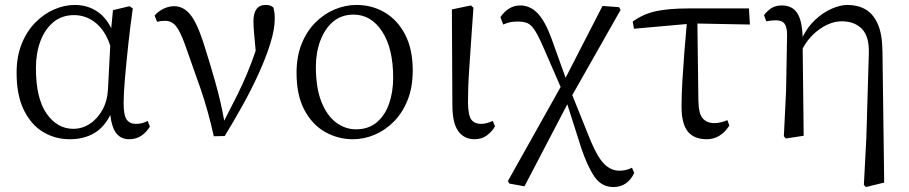

<svg xmlns="http://www.w3.org/2000/svg" viewBox="-20 -548 3669 775"><path d="M416 -191 425 -363Q406 -423 367 -455Q328 -487 279 -487Q230 -487 195.5 -458.5Q161 -430 143 -381.5Q125 -333 125 -273Q125 -151 168 -89.5Q211 -28 276 -28Q312 -28 343 -48.5Q374 -69 394 -105.5Q414 -142 416 -191ZM576 -60 585 -37Q572 -15 551 -0.5Q530 14 501 14Q470 14 451 -8Q432 -30 425 -84Q400 -33 358.5 -9.5Q317 14 262 14Q202 14 153.5 -15.5Q105 -45 76 -104.5Q47 -164 47 -254Q47 -320 67.5 -371Q88 -422 122.5 -457Q157 -492 198.5 -510Q240 -528 282 -528Q330 -528 368 -504.5Q406 -481 429 -434L436 -507L503 -523L516 -514Q506 -444 498 -370Q490 -296 484.5 -233Q479 -170 479 -132Q479 -82 491.5 -65Q504 -48 529 -48Q554 -48 576 -60Z M614 -460 604 -485Q619 -503 640.5 -513Q662 -523 682 -523Q720 -523 747 -490.5Q774 -458 800 -379Q827 -295 849.5 -215Q872 -135 885 -61Q913 -115 935.5 -160Q958 -205 976.5 -249Q995 -293 1012 -343Q1008 -387 1005.5 -414.5Q1003 -442 1003 -461Q1003 -528 1052 -528Q1065 -528 1072 -525Q1079 -522 1084 -517Q1086 -508 1087.5 -498Q1089 -488 1089 -472Q1089 -430 1071.5 -373.5Q1054 -317 1025 -253Q996 -189 960 -124Q924 -59 887 1L843 2Q820 -102 789 -191.5Q758 -281 726 -370Q707 -422 690 -443Q673 -464 646 -464Q637 -464 629.5 -463Q622 -462 614 -460Z M1405 14Q1344 14 1292 -15.5Q1240 -45 1208.5 -104.5Q1177 -164 1177 -254Q1177 -320 1197.5 -371Q1218 -422 1253 -457Q1288 -492 1331 -510Q1374 -528 1419 -528Q1482 -528 1533.5 -497.5Q1585 -467 1615.5 -408Q1646 -349 1646 -264Q1646 -196 1625.5 -144.5Q1605 -93 1570 -57.5Q1535 -22 1492 -4Q1449 14 1405 14ZM1417 -26Q1467 -26 1500.5 -54Q1534 -82 1550.5 -129.5Q1567 -177 1567 -234Q1567 -353 1522.5 -421Q1478 -489 1407 -489Q1358 -489 1324.5 -460.5Q1291 -432 1273 -384Q1255 -336 1255 -278Q1255 -194 1277 -138Q1299 -82 1336 -54Q1373 -26 1417 -26Z M1896 14Q1853 14 1829.5 -19Q1806 -52 1806 -125L1804 -510L1881 -526L1891 -517Q1885 -433 1881 -373Q1877 -313 1874 -270Q1871 -227 1870 -194.5Q1869 -162 1869 -133Q1870 -81 1883 -64.5Q1896 -48 1921 -48Q1935 -48 1946.5 -51.5Q1958 -55 1969 -60L1978 -38Q1967 -18 1946 -2Q1925 14 1896 14Z M2531 129 2540 150Q2513 207 2456 207Q2409 207 2380.5 166.5Q2352 126 2326 49L2270 -127L2097 204L2036 193L2030 183L2243 -197L2172 -360Q2152 -406 2137.5 -427.5Q2123 -449 2108 -455Q2093 -461 2069 -461Q2050 -461 2037.5 -458Q2025 -455 2011 -449L2000 -479Q2015 -501 2035 -513.5Q2055 -526 2080 -526Q2120 -526 2150.5 -494Q2181 -462 2207 -390L2263 -234L2412 -524L2479 -519L2485 -508L2290 -164L2364 20Q2393 89 2420 115Q2447 141 2480 141Q2508 141 2531 129Z M2795 -453 2799 -142Q2800 -88 2817 -69.5Q2834 -51 2864 -51Q2877 -51 2890.5 -54.5Q2904 -58 2916 -63L2924 -41Q2888 14 2833 14Q2781 14 2756 -17.5Q2731 -49 2731 -117Q2731 -166 2734.5 -223Q2738 -280 2742.5 -339Q2747 -398 2752 -451L2539 -432L2534 -461Q2577 -492 2628.5 -503Q2680 -514 2761 -514H3003L3007 -449Z M3542 -341 3549 189 3475 207 3467 198 3477 7 3487 -333Q3489 -401 3459 -431.5Q3429 -462 3378 -462Q3334 -462 3289.5 -431Q3245 -400 3220 -352L3224 0L3152 11L3144 2L3153 -182L3157 -408Q3157 -438 3147 -452Q3137 -466 3112 -466Q3102 -466 3092.5 -465Q3083 -464 3073 -462L3064 -487Q3077 -504 3093.5 -515Q3110 -526 3136 -526Q3176 -526 3196.5 -497.5Q3217 -469 3220 -399Q3240 -440 3271.5 -469Q3303 -498 3337.5 -513Q3372 -528 3401 -528Q3442 -528 3473 -510.5Q3504 -493 3522.5 -452.5Q3541 -412 3542 -341Z"/></svg>

Font: Shippori Mincho TTF
Style: Regular
Weight: 400
Version: Version 2.100